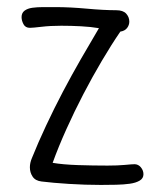

<svg xmlns="http://www.w3.org/2000/svg" viewBox="-20 -524 470 543"><path d="M128.9 -63.5Q157.2 -58.6 200.2 -57.1Q243.2 -55.7 284.2 -55.7Q312.5 -55.7 333 -57.6Q353.5 -59.6 360.4 -59.6Q371.1 -59.6 378.4 -50.8Q385.7 -42 385.7 -31.2Q385.7 -19.5 375 -13.2Q364.3 -6.8 347.2 -4.4Q330.1 -2 308.6 -1.5Q287.1 -1 265.6 -1Q220.7 -1 174.8 -3.9Q128.9 -6.8 97.7 -10.7Q80.1 -12.7 72.3 -24.4Q64.5 -36.1 64.5 -50.8Q64.5 -63.5 70.3 -77.1Q87.9 -121.1 110.4 -168.9Q132.8 -216.8 157.7 -264.2Q182.6 -311.5 209 -357.4Q235.4 -403.3 259.8 -444.3Q237.3 -448.2 209 -449.7Q180.7 -451.2 153.3 -451.2Q122.1 -451.2 97.2 -448.2Q72.3 -445.3 64.5 -445.3Q51.8 -445.3 46.4 -455.6Q41 -465.8 41 -475.6Q41 -487.3 49.3 -493.7Q57.6 -500 71.3 -502Q85 -503.9 102.1 -503.9Q119.1 -503.9 136.7 -503.9Q177.7 -503.9 225.6 -499.5Q273.4 -495.1 308.6 -495.1Q328.1 -495.1 336.9 -485.4Q345.7 -475.6 345.7 -462.9Q345.7 -453.1 339.4 -444.8Q333 -436.5 320.3 -434.6Q294.9 -397.5 268.1 -352.1Q241.2 -306.6 215.8 -257.8Q190.4 -209 168 -159.2Q145.5 -109.4 128.9 -63.5Z"/></svg>

Font: Hi Melody
Style: Regular
Weight: 400
Designer: YoonDesign Inc.
Foundry: YoonDesign Inc.
Version: Version 3.00